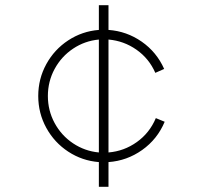

<svg xmlns="http://www.w3.org/2000/svg" viewBox="-20 -730 780 738"><path d="M397 -107V-12H360V-107Q296 -112 242.5 -147Q189 -182 158 -238.5Q127 -295 127 -361Q127 -427 158 -483.5Q189 -540 242.5 -575Q296 -610 360 -615V-710H397V-615Q467 -610 524.5 -570Q582 -530 611 -465L577 -450Q553 -505 504.5 -539Q456 -573 397 -578V-144Q457 -149 506 -184Q555 -219 579 -276L613 -262Q585 -195 526.5 -153.5Q468 -112 397 -107ZM360 -144V-578Q306 -573 261 -543Q216 -513 190 -465Q164 -417 164 -361Q164 -305 190 -257Q216 -209 261 -179Q306 -149 360 -144Z"/></svg>

Font: Major Mono Display
Style: Regular
Weight: 400
Designer: Emre Parlak
Foundry: Emre Parlak
Version: Version 2.000; ttfautohint (v1.8) -l 8 -r 50 -G 200 -x 14 -D